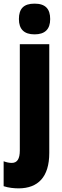

<svg xmlns="http://www.w3.org/2000/svg" viewBox="-58 -796 343 1056"><path d="M46 -691C46 -635 75 -607 132 -607C189 -607 218 -635 218 -691C218 -747 192 -776 132 -776C72 -776 46 -748 46 -691ZM46 240C150 239 213 179 213 45V-553H51V32C51 77 37 100 7 100C-7 100 -22 97 -38 91V228C-11 237 19 240 46 240Z"/></svg>

Font: Noto Sans Devanagari ExtraCondensed Black
Style: Regular
Weight: 900
Width: 2
Designer: Jelle Bosma - Monotype Design Team
Foundry: Monotype Imaging Inc.
Version: Version 2.004